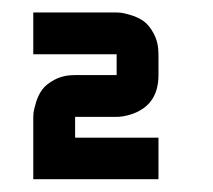

<svg xmlns="http://www.w3.org/2000/svg" viewBox="-20 -620 340 307"><path d="M33.2 -533.2V-600.1H166.5Q169.4 -600.1 173.8 -599.6Q178.2 -599.1 189.7 -595.7Q201.2 -592.3 210 -585.9Q218.8 -579.6 226.1 -565.7Q233.4 -551.8 233.4 -533.2V-500Q233.4 -450.2 187.5 -436.5Q175.8 -433.1 166.5 -433.1H100.1V-399.9H233.4V-333.5H33.2V-433.1Q33.2 -436 33.7 -440.4Q34.2 -444.8 37.6 -456.3Q41 -467.8 47.4 -476.6Q53.7 -485.4 67.6 -492.7Q81.5 -500 100.1 -500H166.5V-533.2Z"/></svg>

Font: Malkor
Style: Regular
Weight: 400
Version: Version 1.3